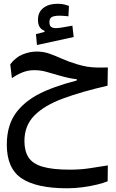

<svg xmlns="http://www.w3.org/2000/svg" viewBox="-20 -700 626 1032"><path d="M340.8 312Q176.3 312 96.4 258.8Q16.6 205.6 16.6 77.6Q16.6 -30.8 70.6 -99.6Q124.5 -168.5 223.6 -211.2Q322.8 -253.9 457 -282.2L458.5 -250.5L392.6 -259.3V-274.4Q371.1 -276.4 347.9 -281.5Q324.7 -286.6 297.4 -294.4Q258.8 -305.7 228.3 -314.2Q197.8 -322.8 164.1 -322.8Q129.9 -322.8 99.9 -310.5Q69.8 -298.3 43.9 -279.8L35.2 -354.5Q64 -392.1 101.8 -407.5Q139.6 -422.9 177.7 -422.9Q213.9 -422.9 245.6 -411.6Q277.3 -400.4 311.8 -384.8Q346.2 -369.1 391.1 -355.5Q421.9 -346.2 446.8 -342Q471.7 -337.9 498 -337.2Q524.4 -336.4 559.6 -337.4L558.1 -239.3Q418.5 -207.5 318.4 -170.4Q218.3 -133.3 164.8 -79.1Q111.3 -24.9 111.3 58.1Q111.3 111.8 133.3 146Q155.3 180.2 208.7 196Q262.2 211.9 355.5 211.9Q415 211.9 466.8 203.6Q518.6 195.3 559.6 189L558.6 274.4Q536.6 283.7 501.2 292.2Q465.8 300.8 424.1 306.4Q382.3 312 340.8 312ZM178.7 -458 173.3 -516.6 253.4 -537.1 248.5 -505.4 219.2 -522.9V-534.7Q184.1 -546.9 184.1 -593.8Q184.1 -635.3 213.4 -657.5Q242.7 -679.7 288.6 -679.7Q309.1 -679.7 323.7 -676.3Q338.4 -672.9 350.6 -668L347.7 -612.3Q336.4 -613.8 323.2 -614.7Q310.1 -615.7 301.8 -615.7Q269.5 -615.7 257.6 -607.9Q245.6 -600.1 245.6 -581.1Q245.6 -562.5 254.4 -555.7Q263.2 -548.8 280.8 -548.8Q294.9 -548.8 321 -553.5Q347.2 -558.1 369.1 -562L376 -501Z"/></svg>

Font: Cascadia Code
Style: Regular
Weight: 400
Monospace: yes
Designer: Aaron Bell
Foundry: Saja Typeworks
Version: Version 2106.017